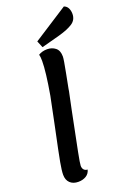

<svg xmlns="http://www.w3.org/2000/svg" viewBox="-180 -1015 753 1098"><g transform="rotate(-20 196.5 -465.5)"><path d="M28 -48Q28 -72 37 -122Q46 -172 76 -313Q76 -312 114 -498Q138 -636 138 -701Q138 -727 134 -740Q157 -754 187 -754Q216 -754 237 -737.5Q258 -721 258 -684Q258 -667 242.5 -588.5Q227 -510 225 -498Q224 -492 223 -485Q222 -478 220 -471L201 -380Q166 -208 153 -141.5Q140 -75 140 -62Q140 -47 147.5 -38Q155 -29 170 -28Q164 -4 144 8Q124 20 97 20Q65 20 46.5 2Q28 -16 28 -48ZM361 -951Q378 -945 385.5 -929.5Q393 -914 393 -895Q393 -858 363 -838.5Q333 -819 279 -804L167 -774L150 -815Z"/></g></svg>

Font: Sansita SW
Style: Italic
Weight: 400
Italic angle: -11°
Designer: Pablo Cosgaya
Foundry: Omnibus-Type
Version: Version 1.000